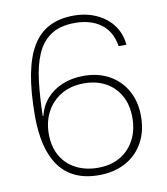

<svg xmlns="http://www.w3.org/2000/svg" viewBox="-83 -799 761 877"><g transform="rotate(-10 298.0 -361.0)"><path d="M306 8Q243 8 197 -13.5Q151 -35 121.5 -76Q92 -117 78 -175.5Q64 -234 64 -307Q64 -420 79.5 -500.5Q95 -581 126 -631.5Q157 -682 205 -706Q253 -730 318 -730Q362 -730 399.5 -717.5Q437 -705 465.5 -682.5Q494 -660 511.5 -628Q529 -596 532 -557H496Q490 -593 475 -619Q460 -645 436.5 -662Q413 -679 383 -687.5Q353 -696 318 -696Q248 -696 205.5 -667.5Q163 -639 140.5 -587Q118 -535 109.5 -463Q101 -391 99 -303H102Q113 -348 142 -381Q171 -414 215 -432.5Q259 -451 314 -451Q382 -451 433 -422.5Q484 -394 512.5 -343Q541 -292 541 -224Q541 -153 511 -100.5Q481 -48 428 -20Q375 8 306 8ZM308 -26Q366 -26 409 -50.5Q452 -75 476.5 -120Q501 -165 501 -224Q501 -284 477 -327Q453 -370 410 -393.5Q367 -417 310 -417Q248 -417 203.5 -390Q159 -363 135.5 -318Q112 -273 112 -217Q112 -158 136.5 -115Q161 -72 205.5 -49Q250 -26 308 -26Z"/></g></svg>

Font: Mona Sans ExtraLight
Style: Regular
Weight: 200
Designer: Deni Anggara
Foundry: GitHub
Version: Version 2.000